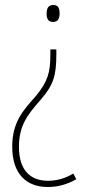

<svg xmlns="http://www.w3.org/2000/svg" viewBox="-20 -552 348 770"><path d="M219 -498C219 -518 214 -532 194 -532C174 -532 167 -519 167 -497C167 -477 173 -464 193 -464C214 -464 219 -480 219 -498ZM206 -335V-354H182V-335C182 -261 172 -226 124 -167C73 -110 29 -62 29 36C29 147 87 198 172 198C215 198 252 186 286 167L274 144C242 163 209 173 173 173C101 173 56 130 56 37C56 -49 91 -93 144 -153C194 -211 206 -248 206 -335Z"/></svg>

Font: Noto Sans Armenian Condensed Thin
Style: Regular
Weight: 100
Width: 3
Designer: Monotype Design Team
Foundry: Monotype Imaging Inc.
Version: Version 2.008